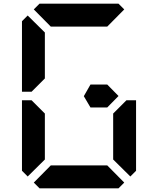

<svg xmlns="http://www.w3.org/2000/svg" viewBox="-20 -1020 856 1040"><path d="M561 -562 622 -500 561 -438H501H470L434 -499L470 -562H501H515ZM154 -526 151 -523H99V-905L130 -936L223 -844V-698V-608V-595ZM593 -405 665 -477H717V-95L686 -64L593 -156V-170V-302V-392ZM223 -302V-156L130 -64L99 -95V-477H151L161 -467L223 -405V-392ZM163 -969 194 -1000H346H470H622L653 -969L561 -876H554H501H470H346H315H262H255ZM653 -31 622 0H470H346H194L163 -31L255 -124H561Z"/></svg>

Font: DSEG14 Classic Mini
Style: Bold
Weight: 700
Designer: Keshikan(Twitter:@keshinomi_88pro)
Version: Version 0.46